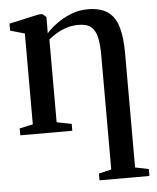

<svg xmlns="http://www.w3.org/2000/svg" viewBox="-54 -582 703 859"><g transform="rotate(-5 297.5 -152.5)"><path d="M358 231.5V201L414.5 188V-325.5Q414.5 -371.5 407.8 -403.8Q401 -436 382 -452.8Q363 -469.5 326 -469.5Q297.5 -469.5 273.5 -462.2Q249.5 -455 228.8 -443Q208 -431 189.5 -416V-44L256 -31V0H22.5V-31L82.5 -44V-452L18 -470.5V-502L151.5 -531.5H168L185 -517.5V-477.5L184.5 -444Q203.5 -465.5 232.5 -486.5Q261.5 -507.5 297 -521.5Q332.5 -535.5 371.5 -535.5Q429.5 -535.5 462.2 -512Q495 -488.5 508.2 -442Q521.5 -395.5 521.5 -327V188L582 200.5V231.5Z"/></g></svg>

Font: Merriweather 96pt Medium
Style: Regular
Weight: 500
Version: Version 2.100